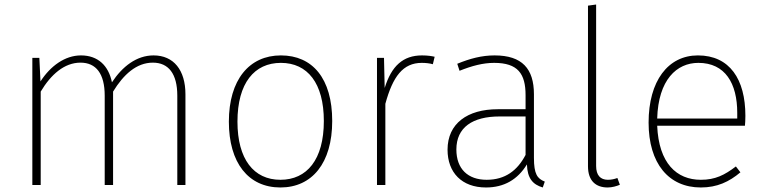

<svg xmlns="http://www.w3.org/2000/svg" viewBox="-20 -818 3383 849"><path d="M659 -573C584 -573 521 -524 475 -454C460 -528 413 -573 338 -573C267 -573 203 -526 159 -458L154 -562H123V0H160V-413C205 -488 264 -541 336 -541C405 -541 443 -492 443 -395V0H480V-413C526 -488 583 -541 656 -541C725 -541 764 -492 764 -395V0H800V-401C800 -508 748 -573 659 -573Z M1222 -573C1082 -573 992 -465 992 -280C992 -98 1078 11 1220 11C1360 11 1449 -97 1449 -283C1449 -471 1362 -573 1222 -573ZM1222 -540C1340 -540 1412 -450 1412 -283C1412 -112 1337 -23 1220 -23C1102 -23 1030 -114 1030 -280C1030 -451 1105 -540 1222 -540Z M1846 -573C1762 -573 1711 -526 1681 -429L1678 -562H1647V0H1684V-359C1717 -480 1762 -540 1845 -540C1863 -540 1880 -538 1894 -534L1902 -567C1889 -570 1871 -573 1846 -573Z M2341 -120V-401C2341 -514 2289 -573 2167 -573C2110 -573 2058 -559 2002 -536L2012 -505C2067 -527 2116 -540 2165 -540C2270 -540 2304 -492 2304 -397V-335H2181C2047 -335 1959 -272 1959 -156C1959 -55 2022 11 2129 11C2209 11 2269 -24 2310 -91C2312 -29 2336 -2 2380 11L2389 -15C2356 -28 2341 -48 2341 -120ZM2132 -23C2049 -23 1998 -71 1998 -157C1998 -255 2070 -303 2189 -303H2304V-133C2268 -64 2214 -23 2132 -23Z M2667 11C2687 11 2707 5 2721 -1L2710 -31C2697 -26 2683 -23 2668 -23C2635 -23 2616 -43 2616 -84V-798L2580 -793V-83C2580 -17 2616 11 2667 11Z M3276 -306C3276 -467 3207 -573 3066 -573C2934 -573 2848 -460 2848 -276C2848 -95 2937 11 3079 11C3151 11 3204 -14 3254 -56L3234 -82C3184 -44 3143 -23 3079 -23C2972 -23 2893 -96 2886 -262H3274C3275 -272 3276 -289 3276 -306ZM3240 -294H2886C2891 -465 2972 -540 3068 -540C3187 -540 3240 -449 3240 -319Z"/></svg>

Font: Glow Sans SC Normal ExtraLight
Style: Regular
Weight: 200
Designer: Ryoko NISHIZUKA (kana, bopomofo & ideographs); Paul D. Hunt (Latin, Greek & Cyrillic); Sandoll Communications, Soo-young
Version: Version 0.93